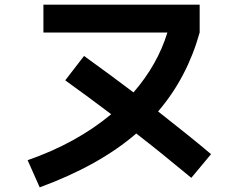

<svg xmlns="http://www.w3.org/2000/svg" viewBox="-20 -760 1040 827"><path d="M167 -620V-740H840V-620Q786 -426 661 -280Q809 -164 889 -96L804 6Q674 -102 567 -185Q407 -47 151 47L99 -70Q309 -143 459 -268Q364 -340 261 -414L342 -519Q460 -434 555 -362Q659 -482 701 -620Z"/></svg>

Font: Mplus 1p Bold
Style: Bold
Weight: 700
Version: Version 1.061